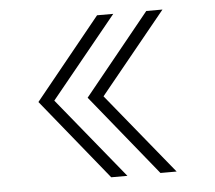

<svg xmlns="http://www.w3.org/2000/svg" viewBox="-43 -567 686 614"><g transform="rotate(-5 300.0 -260.0)"><path d="M290 0 79 -260 290 -520H342L130 -260L342 0ZM448 0 237 -260 448 -520H500L288 -260L500 0Z"/></g></svg>

Font: M PLUS Code Latin Expanded Light
Style: Regular
Weight: 300
Width: 7
Designer: Coji Morishita
Foundry: UNDERFOREST DESIGN
Version: Version 1.002; ttfautohint (v1.8.3)